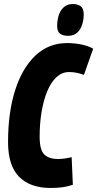

<svg xmlns="http://www.w3.org/2000/svg" viewBox="-20 -924 483 954"><path d="M232 10Q130 10 75 -45.5Q20 -101 20 -218Q20 -366 55.5 -476.5Q91 -587 156.5 -648.5Q222 -710 313 -710Q348 -710 382 -703.5Q416 -697 443 -682L397 -552Q378 -559 360.5 -562.5Q343 -566 323 -566Q288 -566 260.5 -540.5Q233 -515 214.5 -470Q196 -425 186.5 -367.5Q177 -310 177 -245Q177 -179 200 -156.5Q223 -134 268 -134Q284 -134 302 -136.5Q320 -139 336 -143L342 -6Q316 3 289.5 6.5Q263 10 232 10ZM318 -746Q293 -746 278.5 -756.5Q264 -767 264 -796Q264 -820 271 -845Q278 -870 295.5 -887Q313 -904 342 -904Q366 -904 381 -893Q396 -882 396 -852Q396 -827 388.5 -802.5Q381 -778 364 -762Q347 -746 318 -746Z"/></svg>

Font: Georama Condensed ExtraBold
Style: Italic
Weight: 800
Width: 3
Italic angle: -9°
Designer: Jean-Baptiste Levee
Foundry: Production Type
Version: Version 1.000